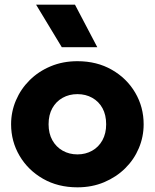

<svg xmlns="http://www.w3.org/2000/svg" viewBox="-20 -787 663 822"><path d="M311.5 15Q228 15 164 -21.8Q100 -58.5 63.8 -120Q27.5 -181.5 27.5 -255Q27.5 -308.5 48.2 -357.2Q69 -406 107 -443.8Q145 -481.5 197 -503.2Q249 -525 311.5 -525Q395 -525 459 -488.2Q523 -451.5 559 -390Q595 -328.5 595 -255Q595 -201.5 574.5 -152.8Q554 -104 516 -66.5Q478 -29 426 -7Q374 15 311.5 15ZM311.5 -126Q346.5 -126 374.5 -141.8Q402.5 -157.5 418.5 -186.5Q434.5 -215.5 434.5 -255Q434.5 -295 418.8 -323.8Q403 -352.5 375 -368.2Q347 -384 311.5 -384Q276 -384 248 -368.2Q220 -352.5 204 -323.8Q188 -295 188 -255Q188 -215.5 204.2 -186.5Q220.5 -157.5 248.5 -141.8Q276.5 -126 311.5 -126ZM244.5 -585 134.5 -767H301L396.5 -585Z"/></svg>

Font: Geologica Roman
Style: Bold
Weight: 700
Designer: Sindre Bremnes, Frode Helland
Foundry: Monokrom Skriftforlag AS
Version: Version 1.010;gftools[0.9.28]